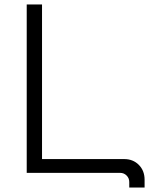

<svg xmlns="http://www.w3.org/2000/svg" viewBox="-20 -777 680 863"><path d="M538.1 -62Q578.1 -62 604 -35.9Q629.9 -9.8 629.9 30.8V65.9H561V41Q561 23.9 549.1 12Q537.1 0 520 0H100.1V-756.8H168.9V-62Z"/></svg>

Font: Montserrat arm Light
Style: Regular
Weight: 300
Designer: Julieta Ulanovsky
Foundry: Julieta Ulanovsky
Version: Version 6.000;PS 006.000;hotconv 1.0.88;makeotf.lib2.5.64775